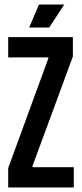

<svg xmlns="http://www.w3.org/2000/svg" viewBox="-20 -823 359 843"><path d="M16 0V-85L192 -566V-571H16V-660H300V-575L123 -95V-89H304V0ZM196 -702H108L151 -803H262Z"/></svg>

Font: Bricolage Grotesque 96pt Condensed Medium
Style: Regular
Weight: 500
Width: 3
Designer: Mathieu Triay
Foundry: Atelier Triay
Version: Version 1.001; ttfautohint (v1.8.4.7-5d5b);gftools[0.9.33.de